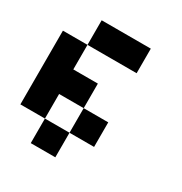

<svg xmlns="http://www.w3.org/2000/svg" viewBox="-150 -735 800 846"><g transform="rotate(30 250.0 -312.5)"><path d="M125 -500V-625H375V-500ZM125 -125H0V-500H125V-375H250V-250H125ZM375 -125H250V-250H375ZM250 -125V0H125V-125Z"/></g></svg>

Font: Tiny5
Style: Regular
Weight: 400
Designer: Stefan Schmidt
Foundry: Made with Bits'n'Picas by Kreative Software
Version: Version 1.002; ttfautohint (v1.8.4.7-5d5b)